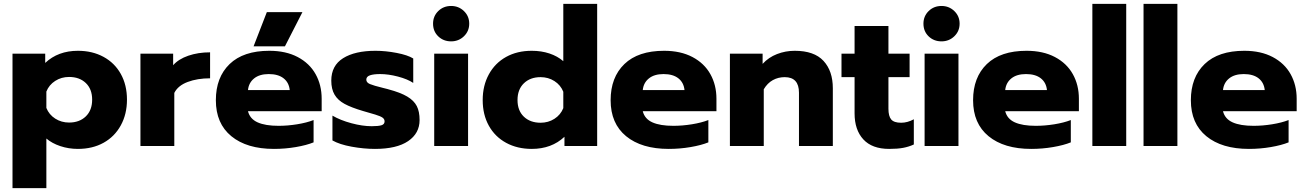

<svg xmlns="http://www.w3.org/2000/svg" viewBox="-20 -759 6785 998"><path d="M45 -480H215V-432Q282 -495 385 -495Q460 -495 518 -463.5Q576 -432 608 -374.5Q640 -317 640 -241Q640 -166 608 -107.5Q576 -49 518.5 -17Q461 15 385 15Q337 15 293.5 0.5Q250 -14 221 -39V219H45ZM459 -241Q459 -296 426 -327.5Q393 -359 339 -359Q299 -359 267 -338.5Q235 -318 221 -283V-198Q235 -163 267 -142.5Q299 -122 339 -122Q393 -122 426 -154Q459 -186 459 -241Z M710 -480H880V-420Q908 -452 959 -469.5Q1010 -487 1072 -487V-352Q1006 -352 955.5 -333Q905 -314 886 -276V0H710Z M1367 -696H1552L1461 -518H1298ZM1102 -238Q1102 -357 1173.5 -426Q1245 -495 1380 -495Q1466 -495 1527.5 -462.5Q1589 -430 1620.5 -373.5Q1652 -317 1652 -246V-181H1269Q1279 -141 1319 -123Q1359 -105 1428 -105Q1475 -105 1524.5 -113Q1574 -121 1610 -135V-19Q1573 -4 1517.5 5.5Q1462 15 1404 15Q1263 15 1182.5 -51Q1102 -117 1102 -238ZM1486 -291Q1482 -330 1454 -352Q1426 -374 1377 -374Q1329 -374 1301 -351.5Q1273 -329 1269 -291Z M1708 -29V-158Q1749 -134 1806.5 -118.5Q1864 -103 1912 -103Q1947 -103 1963 -108Q1979 -113 1979 -128Q1979 -140 1968.5 -147.5Q1958 -155 1930.5 -163.5Q1903 -172 1867 -182Q1806 -200 1771 -219Q1736 -238 1719 -267Q1702 -296 1702 -340Q1702 -418 1763.5 -456.5Q1825 -495 1932 -495Q1984 -495 2041.5 -484Q2099 -473 2128 -455V-328Q2098 -348 2048.5 -361Q1999 -374 1956 -374Q1922 -374 1903 -367.5Q1884 -361 1884 -345Q1884 -330 1903 -322Q1922 -314 1971 -302Q2003 -294 1998 -295Q2062 -278 2097 -257Q2132 -236 2146.5 -207.5Q2161 -179 2161 -135Q2161 -66 2101.5 -25.5Q2042 15 1929 15Q1871 15 1808 3.5Q1745 -8 1708 -29Z M2231 -636Q2231 -675 2258 -701.5Q2285 -728 2325 -728Q2364 -728 2391.5 -701.5Q2419 -675 2419 -636Q2419 -597 2391.5 -570.5Q2364 -544 2325 -544Q2285 -544 2258 -570Q2231 -596 2231 -636ZM2237 -480H2413V0H2237Z M2489 -239Q2489 -314 2521 -372.5Q2553 -431 2610.5 -463Q2668 -495 2744 -495Q2794 -495 2836 -481Q2878 -467 2908 -441V-739H3084V0H2914V-48Q2847 15 2744 15Q2669 15 2611 -16.5Q2553 -48 2521 -105.5Q2489 -163 2489 -239ZM2908 -197V-282Q2894 -317 2862 -337.5Q2830 -358 2790 -358Q2736 -358 2703 -326Q2670 -294 2670 -239Q2670 -184 2703 -152.5Q2736 -121 2790 -121Q2830 -121 2862 -141.5Q2894 -162 2908 -197Z M3154 -238Q3154 -357 3225.5 -426Q3297 -495 3432 -495Q3518 -495 3579.5 -462.5Q3641 -430 3672.5 -373.5Q3704 -317 3704 -246V-181H3321Q3331 -141 3371 -123Q3411 -105 3480 -105Q3527 -105 3576.5 -113Q3626 -121 3662 -135V-19Q3625 -4 3569.5 5.5Q3514 15 3456 15Q3315 15 3234.5 -51Q3154 -117 3154 -238ZM3538 -291Q3534 -330 3506 -352Q3478 -374 3429 -374Q3381 -374 3353 -351.5Q3325 -329 3321 -291Z M3774 -480H3944V-427Q3975 -461 4019 -478Q4063 -495 4111 -495Q4212 -495 4260.5 -442.5Q4309 -390 4309 -300V0H4133V-277Q4133 -358 4059 -358Q4025 -358 3997 -342.5Q3969 -327 3950 -295V0H3774Z M4422 -170V-358H4354V-480H4422V-624H4598V-480H4708V-358H4598V-194Q4598 -155 4612.5 -138Q4627 -121 4664 -121Q4697 -121 4730 -139V-8Q4704 4 4674.5 9.5Q4645 15 4602 15Q4513 15 4467.5 -34.5Q4422 -84 4422 -170Z M4780 -636Q4780 -675 4807 -701.5Q4834 -728 4874 -728Q4913 -728 4940.5 -701.5Q4968 -675 4968 -636Q4968 -597 4940.5 -570.5Q4913 -544 4874 -544Q4834 -544 4807 -570Q4780 -596 4780 -636ZM4786 -480H4962V0H4786Z M5038 -238Q5038 -357 5109.5 -426Q5181 -495 5316 -495Q5402 -495 5463.5 -462.5Q5525 -430 5556.5 -373.5Q5588 -317 5588 -246V-181H5205Q5215 -141 5255 -123Q5295 -105 5364 -105Q5411 -105 5460.5 -113Q5510 -121 5546 -135V-19Q5509 -4 5453.5 5.5Q5398 15 5340 15Q5199 15 5118.5 -51Q5038 -117 5038 -238ZM5422 -291Q5418 -330 5390 -352Q5362 -374 5313 -374Q5265 -374 5237 -351.5Q5209 -329 5205 -291Z M5658 -739H5834V0H5658Z M5924 -739H6100V0H5924Z M6170 -238Q6170 -357 6241.5 -426Q6313 -495 6448 -495Q6534 -495 6595.5 -462.5Q6657 -430 6688.5 -373.5Q6720 -317 6720 -246V-181H6337Q6347 -141 6387 -123Q6427 -105 6496 -105Q6543 -105 6592.5 -113Q6642 -121 6678 -135V-19Q6641 -4 6585.5 5.5Q6530 15 6472 15Q6331 15 6250.5 -51Q6170 -117 6170 -238ZM6554 -291Q6550 -330 6522 -352Q6494 -374 6445 -374Q6397 -374 6369 -351.5Q6341 -329 6337 -291Z"/></svg>

Font: Prompt
Style: Bold
Weight: 700
Designer: Katatrad Team
Foundry: CadsonDemak
Version: Version 1.000